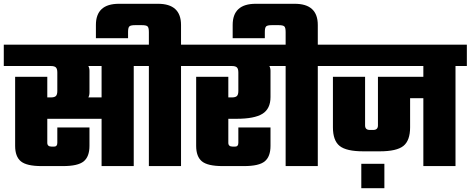

<svg xmlns="http://www.w3.org/2000/svg" viewBox="-40 -878 2488 1015"><path d="M727 -642V-529H667V0H497V-250H210V-123Q210 -103 233 -103H246Q263 -103 263 -123V-204H433V-107Q433 -50 402.5 -25Q372 0 293 0H180Q101 0 70.5 -25Q40 -50 40 -107V-472H210V-363H229Q248 -363 255.5 -370.5Q263 -378 263 -397V-495Q263 -514 255.5 -521.5Q248 -529 229 -529H-20V-642ZM497 -363V-529H427Q433 -518 433 -504V-388Q433 -374 427 -363Z M977 -642V-529H917V0H747V-529H687V-642H747V-709Q747 -732 740 -738.5Q733 -745 711 -745H673Q651 -745 644 -738.5Q637 -732 637 -709V-676H467V-746Q467 -858 589 -858H795Q917 -858 917 -746V-642Z M1450 -642V-529H1384Q1390 -518 1390 -504V-365Q1390 -303 1347.5 -276.5Q1305 -250 1210 -250H1167V-123Q1167 -103 1190 -103H1203Q1220 -103 1220 -123V-204H1390V-107Q1390 -50 1359.5 -25Q1329 0 1250 0H1137Q1058 0 1027.5 -25Q997 -50 997 -107V-472H1167V-363H1186Q1205 -363 1212.5 -370.5Q1220 -378 1220 -397V-495Q1220 -514 1212.5 -521.5Q1205 -529 1186 -529H937V-642Z M1700 -642V-529H1640V0H1470V-529H1410V-642H1470V-709Q1470 -732 1463 -738.5Q1456 -745 1434 -745H1396Q1374 -745 1367 -738.5Q1360 -732 1360 -709V-676H1190V-746Q1190 -858 1312 -858H1518Q1640 -858 1640 -746V-642Z M2428 -642V-529H2368V0H2198V-359H2128V-205Q2128 -135 2092.5 -106.5Q2057 -78 1967 -78H1881Q1791 -78 1755.5 -106.5Q1720 -135 1720 -205V-472H1890V-215Q1890 -191 1915 -191H1933Q1958 -191 1958 -215V-472H2198V-529H1660V-642ZM1870 117V-12H1992V117Z"/></svg>

Font: Teko
Style: Bold
Weight: 700
Designer: Manushi Parikh, Jonny Pinhorn
Foundry: Indian Type Foundry
Version: Version 1.106;PS 1.0;hotconv 1.0.78;makeotf.lib2.5.61930; tt